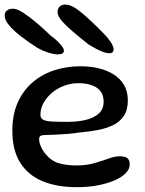

<svg xmlns="http://www.w3.org/2000/svg" viewBox="-23 -762 616 817"><path d="M303.5 34.5Q219.5 34.5 158 9Q96.5 -16.5 63 -69.8Q29.5 -123 29.5 -205.5Q29.5 -274 52.2 -325.2Q75 -376.5 115 -411Q155 -445.5 207.5 -462.8Q260 -480 319.5 -480Q360 -480 396.2 -471.5Q432.5 -463 460.8 -445.2Q489 -427.5 505 -400Q521 -372.5 521 -334.5Q521 -294 504 -268.8Q487 -243.5 457.5 -229.2Q428 -215 390.8 -208.2Q353.5 -201.5 313 -198Q292.5 -194.5 264.5 -192.2Q236.5 -190 210.2 -188.8Q184 -187.5 169.5 -187.5Q154.5 -187.5 149 -183.5Q143.5 -179.5 143.5 -169Q143.5 -156.5 150.5 -139.8Q157.5 -123 170.5 -107Q194.5 -77.5 226.2 -67.8Q258 -58 304.5 -58Q345 -58 378.5 -67.8Q412 -77.5 438.8 -87.2Q465.5 -97 487 -97Q506.5 -97 517.8 -89.8Q529 -82.5 529 -61.5Q529 -42.5 511.8 -25Q494.5 -7.5 464 5.8Q433.5 19 392.5 26.8Q351.5 34.5 303.5 34.5ZM264 -243.5Q304.5 -243.5 339.5 -251.2Q374.5 -259 396.2 -277.8Q418 -296.5 418 -329.5Q418 -368.5 389.5 -388.2Q361 -408 309.5 -408Q279 -408 250 -397.2Q221 -386.5 198.5 -367.5Q176 -348.5 162.5 -324.5Q149 -300.5 149 -273Q149 -259 160.2 -252.8Q171.5 -246.5 196.8 -245Q222 -243.5 264 -243.5ZM221.5 -530.5Q206.5 -530.5 182.8 -538Q159 -545.5 136.5 -558Q101.5 -580.5 69.2 -605Q37 -629.5 17 -652.8Q-3 -676 -3 -695Q-3 -710 6.8 -717.5Q16.5 -725 32.5 -725Q49 -725 75.8 -707.8Q102.5 -690.5 133.5 -664.2Q164.5 -638 193 -610Q205.5 -601.5 218.2 -589.8Q231 -578 240 -566.2Q249 -554.5 249 -546Q249 -538 242 -534.2Q235 -530.5 221.5 -530.5ZM442.5 -535.5Q431.5 -535.5 416.5 -540.8Q401.5 -546 385.2 -554.8Q369 -563.5 354 -573Q296.5 -617.5 259.2 -652.8Q222 -688 222 -710.5Q222 -725.5 230.5 -734Q239 -742.5 255 -742.5Q283.5 -742.5 325.2 -707.2Q367 -672 419 -618.5Q434.5 -603.5 447.5 -584Q460.5 -564.5 460.5 -552Q460.5 -544.5 456.2 -540Q452 -535.5 442.5 -535.5Z"/></svg>

Font: Gluten
Style: Regular
Weight: 400
Designer: Tyler Finck
Foundry: Etcetera Type Company
Version: Version 1.300